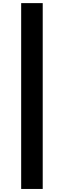

<svg xmlns="http://www.w3.org/2000/svg" viewBox="-20 -982 412 1236"><path d="M255 -961.9V234.4H116.3V-961.9Z"/></svg>

Font: Inter Variable LoSnoCo
Style: Regular
Weight: 400
Designer: Rasmus Andersson
Foundry: rsms
Version: Version 4.000;git-a52131595; featfreeze: case,dlig,ss01,ss02